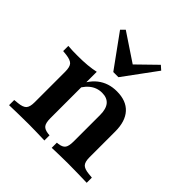

<svg xmlns="http://www.w3.org/2000/svg" viewBox="-180 -815 955 955"><g transform="rotate(45 297.0 -338.0)"><path d="M159.7 -2.4Q121.8 -2.4 90.3 -1.6Q58.9 -0.8 24.2 0V-36.3L48.4 -38.7Q80.6 -41.9 92.3 -54.8Q104 -67.7 104 -100V-208.1H215.3V-100Q215.3 -66.9 225.4 -53.6Q235.5 -40.3 262.1 -37.1L272.6 -36.3V0Q243.5 -0.8 217.3 -1.6Q191.1 -2.4 159.7 -2.4ZM104 -208.1V-314.5Q104 -348.4 92.3 -361.3Q80.6 -374.2 47.6 -378.2L24.2 -380.6V-416.9Q41.9 -415.3 57.7 -414.9Q73.4 -414.5 92.7 -414.5Q129 -414.5 159.7 -417.3Q190.3 -420.2 215.3 -425.8V-416.9V-208.1ZM379 -208.1V-285.5Q379 -328.2 361.3 -349.6Q343.5 -371 308.1 -371Q271 -371 242.3 -347.2Q213.7 -323.4 191.9 -272.6L183.9 -288.7Q211.3 -362.1 253.6 -395.2Q296 -428.2 354.8 -428.2Q421 -428.2 455.6 -390.3Q490.3 -352.4 490.3 -280.6V-208.1ZM434.7 -2.4Q404 -2.4 378.2 -1.6Q352.4 -0.8 324.2 0V-36.3L333.1 -37.1Q359.7 -40.3 369.4 -53.6Q379 -66.9 379 -100V-208.1H490.3V-100Q490.3 -67.7 502 -54.8Q513.7 -41.9 546 -38.7L570.2 -36.3V0Q535.5 -0.8 504.4 -1.6Q473.4 -2.4 434.7 -2.4ZM416.1 -675.8 437.9 -656.5 310.5 -483.1H274.2L149.2 -655.6L169.4 -675.8L338.7 -562.9L289.5 -552.4Z"/></g></svg>

Font: Playfair 9pt
Style: Bold
Weight: 700
Designer: Claus Eggers Sørensen
Foundry: Claus Eggers Sørensen
Version: Version 2.203